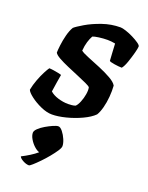

<svg xmlns="http://www.w3.org/2000/svg" viewBox="-148 -574 703 911"><g transform="rotate(20 203.5 -118.0)"><path d="M134 0Q108 0 77.5 -13.5Q47 -27 23.5 -45Q0 -63 -4 -75Q1 -101 11 -127.5Q21 -154 31.5 -174Q42 -194 48 -202Q56 -202 69.5 -200Q83 -198 95 -195.5Q107 -193 111 -191Q108 -176 104.5 -152.5Q101 -129 97 -103Q112 -89 138 -81Q164 -73 189 -73Q197 -73 207.5 -74Q218 -75 226 -78Q235 -86 243 -105.5Q251 -125 254.5 -146Q258 -167 255 -181Q252 -186 232.5 -195Q213 -204 185.5 -215.5Q158 -227 130 -239Q102 -251 81.5 -262.5Q61 -274 56 -284Q56 -296 59 -321.5Q62 -347 69 -374.5Q76 -402 87 -420Q98 -430 131 -449.5Q164 -469 208.5 -484.5Q253 -500 300 -500Q309 -500 327.5 -494Q346 -488 365 -478.5Q384 -469 397.5 -459.5Q411 -450 411 -444Q411 -435 404.5 -410.5Q398 -386 389 -360Q380 -334 370 -322Q355 -322 332.5 -325.5Q310 -329 306 -333Q304 -354 303.5 -373.5Q303 -393 301 -419Q292 -421 281 -422Q270 -423 262 -423Q241 -423 219 -420Q197 -417 188 -413Q180 -399 174 -379.5Q168 -360 166 -334Q177 -325 206 -313.5Q235 -302 268.5 -288Q302 -274 328.5 -259Q355 -244 363 -229Q365 -203 362.5 -173Q360 -143 353 -116.5Q346 -90 336 -74Q316 -54 279.5 -37Q243 -20 203.5 -10Q164 0 134 0ZM114 264Q100 264 83.5 255Q67 246 64 237Q84 227 104 214.5Q124 202 139 189Q126 185 112 172Q98 159 88.5 142.5Q79 126 79 112Q79 102 91.5 90Q104 78 122 67.5Q140 57 157 49.5Q174 42 183 42Q193 42 205 57Q217 72 225 91Q233 110 233 124Q233 133 222 149.5Q211 166 195 185.5Q179 205 161.5 223Q144 241 131 252.5Q118 264 114 264Z"/></g></svg>

Font: Texturina
Style: Bold Italic
Weight: 700
Italic angle: -11°
Designer: Guillermo Torres Carreño
Foundry: Omnibus-Type
Version: Version 1.002; ttfautohint (v1.8.3)